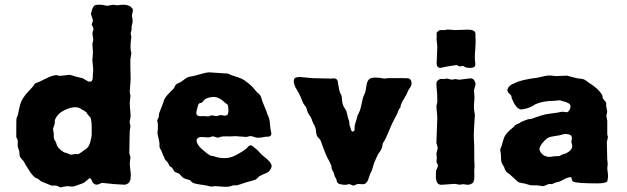

<svg xmlns="http://www.w3.org/2000/svg" viewBox="-20 -792 2687 823"><path d="M439 -767.1 461.9 -771Q465.8 -772 473.6 -770.5Q481.4 -769 484.9 -769.5Q532.2 -777.3 545.9 -756.8Q551.8 -753.9 548.3 -739.3Q544.9 -724.6 545.4 -722.7Q549.8 -707 547.9 -694.8L543.9 -676.8Q543.9 -674.8 544.4 -671.4Q544.9 -666.5 540 -648.9L543 -633.8L540 -609.9Q539.1 -586.9 540 -579.1L543 -563L539.1 -539.1Q538.1 -523.9 539.1 -494.6Q540 -465.3 540 -452.1L536.1 -397.9L539.1 -382.8L536.1 -348.1L540 -293.9L536.1 -271Q535.2 -267.1 537.1 -260.7Q539.1 -254.4 539.1 -251L536.1 -230L534.2 -134.8L539.1 -118.2L536.1 -90.8L539.1 -59.1Q542 -44.9 539.6 -25.9Q537.1 -6.8 521 -2Q521 0 510.7 -0.5L500 -1Q481 -1 420.9 -7.8Q416 -8.8 406.7 -3.9Q388.2 5.9 376 -12.2Q375 -13.2 374 -17.1Q373 -21 369.1 -25.9Q365.2 -30.8 356.9 -22.9Q348.6 -15.1 342.8 -10.7Q336.9 -6.3 319.8 -1L309.1 2.9Q297.9 6.8 292 7.8L267.1 5.9L238.8 11.2Q235.8 10.3 228.5 6.3Q221.2 2.4 210.9 3.4Q201.2 3.9 198.7 2.9Q196.3 2 182.6 -3.9Q168.9 -9.8 163.1 -11.7Q153.3 -15.6 147.5 -21.5Q141.6 -27.3 135.7 -28.8Q129.9 -29.8 127.9 -33.2Q117.2 -42.5 109.9 -53.7Q103 -64.9 95.7 -76.2Q88.4 -87.4 85.4 -94.2Q82 -101.1 74.7 -108.4Q67.4 -115.7 64.9 -122.1Q63 -127.9 63 -142.1L56.2 -163.1Q55.2 -168 56.2 -178.7Q57.1 -189.5 53.7 -196.3Q49.8 -203.1 49.8 -205.1Q49.8 -207 49.8 -244.1Q49.8 -281.2 50.8 -285.2Q51.8 -288.6 53.7 -291.5Q56.2 -295.4 62 -325.2Q67.9 -355 79.1 -371.6Q89.8 -388.7 105.5 -404.3Q121.1 -419.9 124 -425.3Q127 -430.7 128.9 -433.1Q132.8 -436 142.1 -439Q151.4 -441.9 167 -450.7Q218.8 -477.5 232.9 -466.8Q240.7 -466.8 277.8 -471.2Q280.8 -471.7 294.9 -466.8Q309.6 -461.9 322.3 -459.5Q335 -457 338.4 -454.6Q341.8 -452.1 345.2 -450.2Q348.6 -448.2 352.1 -446.3Q357.9 -441.9 364.3 -441.9Q377.9 -441.9 377.9 -462.4V-470.2Q378.9 -487.3 379.4 -491.2Q379.9 -495.1 377.9 -512.7Q376 -530.3 376 -534.2L377.9 -559.1Q378.9 -566.9 377.4 -582Q376 -597.2 376 -604L379.9 -621.1L376 -649.9L380.9 -668Q380.9 -671.4 373 -687L377.9 -701.2Q379.4 -705.1 375.5 -714.4Q372.1 -723.1 370.6 -729.5Q369.1 -735.8 375 -752Q381.3 -768.1 388.2 -770Q395 -772 407.2 -772Q419.4 -772 439 -767.1ZM349.1 -153.8Q361.3 -161.6 367.2 -184.1Q373 -206.1 373 -214.4V-247.1Q373 -275.9 367.2 -289.1L356.9 -299.8Q356 -300.8 352.1 -307.6Q348.1 -314.5 340.8 -315.9V-318.8Q335.9 -318.4 328.6 -324.2Q307.6 -340.3 267.6 -324.7Q227.5 -309.1 215.8 -278.8Q214.8 -276.9 214.8 -271V-263.2L207 -238.8L210 -223.1Q210.9 -221.2 210.4 -209.5Q210 -197.8 214.8 -190.4Q220.2 -183.1 221.2 -178.2Q225.6 -156.2 252.9 -140.1Q255.9 -138.2 262.7 -136.7Q269.5 -135.3 276.9 -131.3Q284.7 -127.4 291.5 -129.9Q298.8 -131.8 300.8 -131.8Q302.7 -131.8 308.6 -131.3Q314.5 -130.9 317.9 -132.3Q321.3 -133.8 329.1 -139.6Q336.9 -145.5 349.1 -153.8Z M653.8 -275.9 661.1 -292V-299.3Q661.1 -303.7 662.1 -306.2L678.2 -348.1Q680.2 -352.1 681.2 -357.4Q684.1 -372.1 706.1 -394L724.1 -412.1Q726.1 -414.1 730 -422.9Q733.9 -431.6 743.7 -435.1Q753.9 -438.5 765.6 -448.2Q777.8 -458 785.2 -460.9Q792.5 -463.9 801.8 -464.8Q811 -465.8 836.9 -473.6Q862.8 -481.4 877 -481.9L919.9 -479Q956.1 -477.1 957 -476.6Q973.1 -468.3 987.3 -464.8Q1000.5 -460.9 1014.2 -455.1Q1027.8 -449.2 1045.4 -434.6Q1063 -419.9 1069.3 -411.1Q1079.1 -397.9 1087.9 -391.1Q1096.7 -384.8 1100.1 -372.6Q1103 -360.4 1111.8 -339.8Q1120.6 -319.3 1122.1 -314.5Q1123 -310.1 1127 -301.3Q1130.9 -292.5 1133.8 -283.7Q1136.2 -275.4 1137.2 -259.8Q1138.2 -244.1 1139.2 -240.2Q1140.1 -236.8 1140.6 -233.9Q1141.1 -231 1142.1 -227.1Q1143.1 -223.1 1143.1 -220.2Q1143.1 -206.1 1128.4 -206.1H1120.1Q1085.9 -199.2 1076.7 -202.6Q1055.7 -210.4 1048.3 -208Q1040.5 -205.1 1034.2 -205.1L994.1 -208Q990.7 -209 981.9 -208Q973.1 -207 953.6 -207.5Q934.1 -208 928.2 -206.1L916 -202.1Q910.6 -201.2 901.9 -205.1Q893.1 -209 885.7 -206.1Q880.9 -202.1 862.3 -203.6Q843.8 -205.1 838.4 -204.6Q833 -204.1 827.6 -199.7Q822.3 -195.3 822.8 -190.9Q822.8 -171.9 848.1 -150.4Q873.5 -128.9 879.9 -126Q885.7 -123 894 -123Q947.3 -104 989.3 -126Q1031.2 -147.9 1042.5 -161.6Q1053.7 -175.8 1066.4 -162.6Q1069.3 -159.7 1076.7 -154.3Q1084 -148.9 1090.8 -140.6Q1099.6 -129.9 1117.2 -116.2Q1153.8 -87.4 1141.1 -69.8Q1135.7 -57.6 1127.4 -53.2Q1119.1 -48.8 1105.5 -43.5Q1091.8 -38.1 1085.4 -30.8Q1079.1 -23.9 1075.2 -22Q1071.3 -20 1052.2 -15.1Q1033.2 -10.3 1018.6 -4.9Q1003.9 0.5 997.6 2Q990.7 2.9 984.9 2.4Q978.5 2 970.7 5.4Q962.9 8.8 944.3 8.8L903.8 5.9L883.8 7.8Q869.1 2.9 838.4 -1Q807.6 -4.9 801.8 -12.2Q795.9 -19 793.5 -20Q791 -21 778.3 -24.4Q765.6 -27.8 759.3 -35.2Q752.9 -43 750.5 -45.4Q748.5 -47.9 739.7 -50.8Q731 -53.7 728 -56.6Q725.1 -59.6 722.7 -64.5Q720.2 -69.8 717.8 -73.2Q705.1 -79.6 703.1 -87.4Q701.2 -95.2 692.9 -102.5Q684.1 -109.9 684.1 -119.1Q680.2 -120.6 676.8 -132.8Q672.9 -144.5 668.5 -151.4Q664.1 -158.2 663.6 -163.1Q663.1 -168 663.6 -173.8Q664.1 -179.7 660.2 -196.3Q656.2 -212.9 654.8 -220.2L656.7 -240.2V-261.2Q653.8 -272.9 653.8 -275.9ZM959 -313.5V-324.2Q958 -340.8 956.1 -342.8Q954.1 -344.7 949.7 -347.7Q945.3 -350.6 942.9 -353Q916 -379.9 887.7 -376Q859.4 -372.1 851.6 -358.9Q847.7 -352.5 841.8 -351.1Q835.9 -350.1 833 -348.1Q830.1 -345.7 827.6 -335.9Q825.7 -326.2 823.7 -320.3Q818.8 -304.2 824.7 -298.8Q831.1 -293 841.3 -293.9Q851.1 -294.9 861.8 -293.9Q872.6 -293 874 -293L887.2 -297.9L902.8 -294.9Q907.7 -293.5 915 -295.9Q921.9 -298.8 926.3 -298.8L943.8 -295.9Q956.5 -297.9 957.5 -304.7Q959 -311 959 -313.5Z M1355 -188Q1352.1 -194.3 1345.2 -201.2Q1338.4 -208 1337.4 -212.9Q1335.9 -217.8 1334.5 -230.5Q1333.5 -243.2 1329.6 -250.5Q1325.7 -257.8 1322.3 -264.6Q1318.8 -271.5 1316.4 -279.8Q1314 -288.6 1307.1 -296.9Q1298.8 -308.1 1296.4 -319.3Q1293.9 -331.1 1287.6 -338.4Q1281.7 -345.7 1279.3 -350.6Q1276.9 -355.5 1272.5 -366.7Q1268.1 -378.9 1266.1 -381.8Q1264.2 -384.8 1262.7 -388.7Q1260.7 -392.6 1258.8 -396.5Q1256.8 -399.9 1254.9 -402.8Q1252.9 -406.2 1251 -410.2Q1249 -414.1 1246.6 -417Q1233.4 -445.8 1243.7 -457Q1248.5 -461.9 1266.6 -461.9L1318.8 -457L1397 -455.1L1410.2 -456.1Q1428.7 -456.1 1428.7 -435.1Q1428.7 -434.1 1432.1 -417.5Q1435.1 -400.9 1437 -396Q1439 -391.1 1441.9 -386.2Q1445.3 -380.9 1446.3 -362.3Q1447.3 -344.2 1455.6 -331.1Q1463.9 -318.4 1465.3 -313.5Q1466.8 -308.6 1469.7 -295.4Q1472.7 -281.7 1475.1 -276.9Q1478 -271 1478 -256.8L1482.9 -242.2Q1482.9 -241.2 1483.9 -238.3Q1484.9 -235.4 1485.4 -234.4Q1488.3 -225.6 1494.1 -228.5Q1500 -231.4 1500 -237.3V-248Q1500 -254.9 1504.4 -267.6Q1508.8 -280.3 1510.7 -289.6Q1512.7 -299.3 1519 -310.1Q1525.4 -321.3 1530.3 -348.1Q1535.2 -374.5 1539.1 -381.3Q1543 -388.7 1544.9 -394.5Q1548.3 -405.8 1550.8 -425.3Q1553.2 -444.8 1564 -454.1Q1582 -464.4 1627.9 -455.1L1642.6 -457H1702.6Q1728.5 -457 1731 -456.1Q1746.1 -451.2 1743.7 -429.2Q1741.7 -420.4 1736.3 -414.6Q1731 -408.2 1727.1 -397.5Q1723.1 -386.7 1710.4 -366.7Q1697.8 -347.2 1695.8 -330.1Q1689.9 -325.7 1686.5 -314.9Q1683.6 -304.2 1674.3 -288.6Q1665.5 -272.9 1660.6 -262.2Q1655.8 -251 1646 -227.5Q1631.8 -193.8 1626 -186Q1619.6 -178.2 1619.1 -167Q1618.7 -155.8 1600.6 -130.9Q1584.5 -98.6 1580.1 -82Q1574.2 -59.6 1570.3 -54.2Q1566.4 -48.3 1559.6 -25.9Q1552.7 -3.4 1536.6 -2.4Q1530.8 -2 1523.4 -2.9Q1516.1 -3.9 1511.7 -2.9L1494.6 3.9L1478 -2.9L1462.9 0Q1455.1 1 1439.9 -2Q1424.8 -4.9 1423.3 -17.1Q1422.9 -22.9 1418.9 -28.8Q1415 -34.7 1412.6 -43.9Q1410.6 -53.2 1405.8 -60.5Q1400.9 -68.4 1400.9 -76.2Q1400.9 -84 1391.6 -100.6Q1382.3 -117.2 1377 -129.4Q1371.6 -141.6 1364.7 -161.1Q1357.9 -180.7 1355 -188Z M2011.7 -324.2 2015.6 -298.8Q2010.7 -228 2010.7 -210.9L2012.7 -166Q2012.7 -95.7 2013.7 -88.9Q2014.6 -82 2013.7 -72.3Q2012.7 -62.5 2012.7 -59.1Q2012.7 -56.2 2013.2 -45.4Q2014.6 -15.1 2005.4 -7.3Q1996.1 0 1984.4 0L1968.8 -2Q1965.3 -2.9 1961.4 -2Q1957.5 -1 1953.1 -0.5Q1948.7 0 1940.4 -2Q1932.6 -3.9 1929.7 -3.9L1887.7 -1Q1884.8 -1 1873.5 0Q1845.7 2 1848.6 -44.9V-58.1Q1848.6 -60.1 1853.5 -70.3Q1858.4 -80.6 1856.9 -84.5Q1855.5 -87.9 1853.5 -91.8Q1851.6 -95.7 1850.6 -99.1L1852.5 -115.2L1850.6 -133.8L1856.4 -158.2L1850.6 -179.2L1854.5 -288.1L1850.6 -336.9L1854.5 -355Q1854.5 -391.6 1852.5 -405.3Q1850.6 -418.9 1850.6 -433.6Q1850.6 -448.2 1868.2 -453.6Q1869.6 -454.1 1874.5 -453.6Q1879.4 -453.1 1881.3 -453.1L1894.5 -455.1Q1897.9 -455.1 1904.8 -453.1Q1911.6 -451.2 1914.6 -450.7Q1917.5 -450.2 1923.8 -451.7Q1930.2 -453.1 1933.6 -453.1L1947.8 -450.2Q1949.7 -450.2 1994.6 -456.1Q2007.8 -457 2013.7 -446.3Q2019.5 -435.5 2018.1 -428.2Q2016.6 -420.9 2014.2 -414.1Q2011.7 -407.2 2011.7 -403.3Q2011.7 -399.4 2013.2 -386.7Q2014.6 -374 2012.7 -356.4Q2010.7 -338.9 2011.7 -324.2ZM1869.1 -663.1H1883.8Q1889.6 -663.1 1893.1 -664.6Q1896.5 -666 1911.6 -664.6Q1926.8 -663.1 1930.7 -663.1L1985.4 -665Q2016.6 -665 2018.1 -647.9Q2018.6 -643.1 2018.1 -636.7Q2017.6 -630.4 2018.6 -620.6Q2019.5 -610.8 2017.1 -580.6Q2014.6 -550.3 2015.6 -537.1L2017.6 -517.1Q2017.6 -501 1997.6 -501Q1977.5 -501 1971.7 -505.4Q1965.8 -509.8 1962.4 -509.8L1951.7 -506.8L1936.5 -513.2L1895.5 -506.8L1868.2 -501Q1851.6 -501 1851.6 -522L1852.5 -540L1854.5 -595.2Q1854.5 -598.6 1852.5 -611.3Q1850.6 -624 1851.6 -628.9Q1852.5 -633.8 1851.6 -643.6Q1850.6 -653.3 1854.5 -654.8Q1860.8 -663.1 1869.1 -663.1Z M2406.7 -311Q2415.5 -309.1 2422.4 -323.2Q2425.3 -328.1 2425.3 -336.9Q2425.3 -345.7 2415.5 -350.1Q2405.8 -355 2395.5 -357.4Q2385.3 -359.9 2382.8 -361.3Q2380.4 -362.8 2369.1 -361.3Q2357.9 -359.9 2356 -359.9Q2309.1 -359.9 2274.9 -345.2Q2254.9 -331.5 2236.8 -327.1Q2219.2 -322.3 2211.9 -323.2Q2191.9 -326.2 2174.3 -369.1L2170.9 -382.8Q2168.9 -385.7 2164.1 -389.6Q2159.2 -393.6 2156.2 -399.4Q2153.3 -405.3 2157.2 -414.1Q2163.6 -427.7 2185.1 -435.1Q2211.9 -450.2 2284.2 -459Q2290 -460 2309.6 -464.8Q2329.1 -469.7 2344.7 -467.8Q2360.4 -465.8 2364.3 -465.8L2410.2 -467.8Q2412.1 -467.8 2434.1 -461.4Q2456.1 -455.1 2469.2 -454.6Q2482.4 -454.1 2492.7 -445.8Q2502.9 -438 2506.3 -436Q2545.4 -412.1 2561 -384.8Q2563 -381.8 2563 -375.5Q2563.5 -369.1 2570.3 -362.3Q2577.1 -355.5 2578.1 -351.6Q2579.1 -348.1 2578.6 -344.2Q2578.1 -340.3 2578.1 -338.9L2583 -313L2579.1 -295.9L2583 -273.9V-215.8L2585.9 -205.1L2581.1 -182.1L2583 -107.9L2585 -89.8L2583 -70.8Q2583 -68.8 2585.4 -49.8Q2587.9 -30.8 2583 -15.1Q2578.1 -6.3 2542 -5.9Q2447.3 -5.9 2436 -14.2Q2431.2 -17.1 2429.2 -32.2Q2416.5 -33.7 2398.9 -23.9Q2380.9 -14.2 2374 -12.2Q2364.7 -12.2 2346.2 -2.9Q2338.4 -2.9 2331.1 -2.9Q2311.5 6.8 2305.2 5.9L2293.5 3.9Q2282.2 2 2270 2.4Q2257.8 2.9 2253.4 2Q2249 1 2240.2 -2Q2230.5 -5.4 2217.3 -7.3Q2204.1 -9.3 2199.2 -13.2Q2194.3 -17.1 2188.5 -23.4Q2182.6 -29.3 2178.7 -32.2Q2175.8 -35.2 2168.9 -41Q2162.6 -46.9 2156.2 -50.8Q2150.4 -55.2 2148.4 -57.6Q2146.5 -60.1 2144 -66.9Q2142.1 -73.2 2140.6 -76.2Q2139.2 -79.1 2135.7 -84.5Q2132.3 -89.8 2129.9 -95.7Q2127.4 -101.6 2127 -132.8L2124 -148.9Q2124 -151.9 2127.4 -159.7Q2130.9 -167 2134.8 -183.6Q2138.7 -200.2 2146.5 -212.9Q2154.8 -226.1 2183.1 -249Q2185.5 -254.4 2193.8 -258.8Q2202.1 -263.2 2206.1 -263.2Q2207.5 -267.6 2227.1 -274.9Q2246.1 -282.2 2249.5 -281.7Q2252.9 -281.2 2256.8 -282.2Q2260.7 -283.2 2273.4 -288.1Q2286.1 -293 2301.3 -297.4Q2316.4 -301.8 2329.6 -303.7Q2343.8 -306.2 2357.4 -307.6Q2371.1 -309.1 2377.9 -311Q2384.8 -313 2391.6 -313Q2398.4 -313 2406.7 -311ZM2387.2 -214.4Q2382.8 -212.9 2377.9 -211.9Q2373 -210.9 2356.4 -208.5Q2339.8 -206.1 2333 -203.1Q2325.2 -200.2 2313.5 -188.5Q2301.8 -176.8 2295.4 -164.1Q2288.6 -152.3 2297.4 -139.6Q2305.7 -127 2316.4 -123.5Q2327.1 -120.1 2329.6 -119.6Q2332 -119.1 2335 -119.6Q2337.9 -120.1 2342.8 -120.1Q2347.7 -120.1 2352.1 -122.1Q2376 -123 2377 -123L2391.1 -129.9L2402.8 -133.8Q2407.2 -133.8 2410.2 -136.7Q2413.1 -139.6 2416 -140.6Q2418.9 -142.1 2420.4 -143.6Q2421.9 -145 2425.8 -148.9Q2429.7 -152.8 2432.1 -159.7Q2434.1 -167 2431.6 -173.8Q2429.2 -180.7 2429.2 -183.6Q2429.2 -186.5 2430.7 -193.4Q2432.1 -200.2 2430.2 -207Q2428.2 -213.9 2416.5 -216.3Q2404.8 -218.8 2398.4 -217.3Q2392.1 -215.8 2387.2 -214.4Z"/></svg>

Font: AntiqueNobleBold
Style: Bold
Weight: 700
Version: Version 001.000